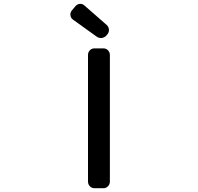

<svg xmlns="http://www.w3.org/2000/svg" viewBox="-20 -991 1040 1011"><path d="M477.5 0Q462.9 0 453.1 -10.3Q443.4 -20.5 443.4 -35.2V-701.2Q443.4 -715.8 453.1 -726.1Q462.9 -736.3 477.5 -736.3H524.4Q539.1 -736.3 548.8 -726.1Q558.6 -715.8 558.6 -701.2V-35.2Q558.6 -20.5 548.8 -10.3Q539.1 0 524.4 0ZM540 -803.7Q530.3 -793 515.6 -791Q512.7 -791 510.7 -791Q499 -791 489.3 -797.9L364.3 -887.7Q350.6 -897.5 350.6 -915Q350.6 -925.8 357.4 -934.6L377 -958Q385.7 -968.8 400.4 -970.7Q401.4 -970.7 403.3 -970.7Q415 -970.7 424.8 -961.9L542 -859.4Q553.7 -848.6 553.7 -833Q553.7 -819.3 544.9 -809.6Z"/></svg>

Font: Gen Jyuu Gothic L Monospace Medium
Style: Regular
Weight: 500
Designer: [Source Han Sans]
Ryoko NISHIZUKA  (kana & ideographs); Paul D. Hunt (Latin, Greek & Cyrillic); Wenlong ZHANG  (bopomofo
Version: Version 1.002.20150607